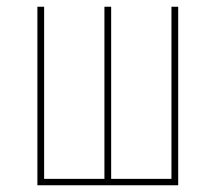

<svg xmlns="http://www.w3.org/2000/svg" viewBox="-20 -550 640 570"><path d="M91 0V-530H111V-19H290V-530H310V-19H489V-530H509V0Z"/></svg>

Font: Iosevka Curly Thin Extended
Style: Regular
Weight: 100
Width: 7
Monospace: yes
Designer: Belleve Invis
Foundry: Belleve Invis
Version: Version 11.1.0; ttfautohint (v1.8.3)